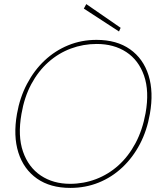

<svg xmlns="http://www.w3.org/2000/svg" viewBox="-20 -907 784 939"><path d="M324 12Q226 12 161 -33.5Q96 -79 70 -160.5Q44 -242 63 -350Q77 -430 112 -496.5Q147 -563 198 -611Q249 -659 313.5 -685.5Q378 -712 452 -712Q551 -712 616 -666Q681 -620 706.5 -538.5Q732 -457 713 -350Q699 -269 664.5 -203Q630 -137 578.5 -88.5Q527 -40 462.5 -14Q398 12 324 12ZM323 -8Q389 -8 449.5 -31Q510 -54 559 -98Q608 -142 642.5 -206.5Q677 -271 692 -354Q711 -461 684.5 -537Q658 -613 597.5 -652.5Q537 -692 453 -692Q387 -692 326.5 -669.5Q266 -647 216.5 -603Q167 -559 133 -495.5Q99 -432 85 -350Q66 -242 92.5 -165.5Q119 -89 179.5 -48.5Q240 -8 323 -8ZM562 -753 390 -865 402 -887 570 -771Z"/></svg>

Font: DM Sans 12pt Thin
Style: Italic
Weight: 250
Italic angle: -10°
Version: Version 4.004;gftools[0.9.30]